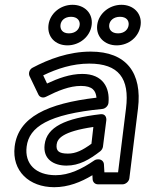

<svg xmlns="http://www.w3.org/2000/svg" viewBox="-20 -743 607 800"><path d="M91 -132C101 -214 181 -267 406 -289C419 -290 431 -302 432 -315C438 -376 410 -435 323 -435C271 -435 221 -416 176 -395L160 -429C218 -457 282 -478 352 -478C474 -478 521 -417 505 -291L472 -25H415L413 -59C412 -71 402 -79 391 -79H388C382 -79 376 -77 372 -74C321 -39 268 -13 212 -13C128 -13 82 -61 91 -132ZM41 -132C29 -31 101 37 206 37C264 37 317 16 365 -13L366 5C367 15 375 25 388 25H491C502 25 517 15 519 0L555 -291C573 -439 507 -528 358 -528C266 -528 182 -496 116 -461C102 -454 98 -437 103 -426L140 -349C145 -338 159 -333 172 -340C221 -365 270 -385 317 -385C366 -385 379 -365 382 -336C177 -312 56 -255 41 -132ZM166 -141C158 -79 205 -53 257 -53C310 -53 353 -78 398 -113C404 -118 408 -125 409 -132L423 -242C424 -252 420 -270 398 -267C252 -250 175 -214 166 -141ZM216 -141C219 -165 240 -195 369 -214L361 -144C324 -117 296 -103 263 -103C224 -103 213 -115 216 -141ZM267 -604C241 -604 230 -620 232 -639C234 -657 249 -673 276 -673C303 -673 314 -656 312 -639C310 -620 294 -604 267 -604ZM261 -554C311 -554 356 -590 362 -639C368 -688 332 -723 282 -723C232 -723 188 -687 182 -639C176 -590 210 -554 261 -554ZM472 -604C445 -604 433 -620 435 -639C437 -657 453 -673 480 -673C507 -673 518 -657 516 -639C514 -620 498 -604 472 -604ZM466 -554C517 -554 560 -590 566 -639C572 -687 536 -723 486 -723C436 -723 391 -687 385 -639C379 -590 416 -554 466 -554Z"/></svg>

Font: Falling Sky
Style: ExtOuObl
Weight: 400
Designer: Paul D. Hunt
Foundry: Adobe Systems Incorporated
Version: Version 1.02